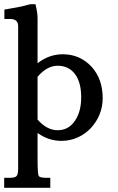

<svg xmlns="http://www.w3.org/2000/svg" viewBox="-23 -673 564 920"><path d="M147 -653Q152 -633 154.5 -616Q157 -599 157 -585V-370Q212 -413 278 -413Q360 -413 416 -353Q469 -294 469 -203Q469 -122 413 -60Q386 -31 349.5 -14.5Q313 2 271 2Q209 2 157 -36V86Q157 159 162 169Q166 179 199 179H218V227H-3V179H24Q49 179 56.5 170.5Q64 162 64 135V-547Q64 -582 26 -582Q25 -582 24 -582H-2V-627Q29 -632 60 -638Q91 -644 123 -653ZM157 -100Q202 -49 253 -49Q305 -49 335 -93Q366 -136 366 -207Q366 -279 336 -318.5Q306 -358 253 -358Q229 -358 205 -345.5Q181 -333 157 -305Z"/></svg>

Font: New Athena Unicode
Style: Bold
Weight: 700
Designer: J. Rusten 1997; rev. by R. Hancock 2001, 2002, rev. by D. Mastronarde 2002-2021
Foundry: Society for Classical Studies (formerly American Philological Association)
Version: Version 5.008